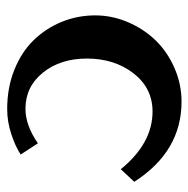

<svg xmlns="http://www.w3.org/2000/svg" viewBox="-15 -516 533 543"><g transform="rotate(-90 251.5 -244.5)"><path d="M117.7 -403.8 85.9 -452.6Q109.4 -467.8 144.3 -479.2Q179.2 -490.7 214.4 -490.7Q274.9 -490.7 325.4 -470.5Q376 -450.2 409.4 -415.8Q442.9 -381.3 461.2 -336.4Q479.5 -291.5 479.5 -241.7Q479.5 -193.8 460.2 -148.9Q440.9 -104 408.7 -70.8Q376.5 -37.6 330.8 -17.6Q285.2 2.4 235.4 2.4Q94.7 2.4 8.8 -131.3L44.4 -169.4Q117.7 -79.6 207.5 -79.6Q273.9 -79.6 315.7 -133.5Q357.4 -187.5 357.4 -265.1Q357.4 -340.3 317.6 -389.6Q277.8 -439 215.3 -439Q168.5 -439 117.7 -403.8Z"/></g></svg>

Font: Flanker
Style: Bold
Weight: 700
Designer: Flanker
Foundry: Flanker
Version: Version 2.021